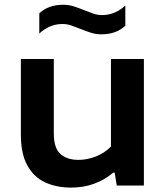

<svg xmlns="http://www.w3.org/2000/svg" viewBox="-20 -800 716 828"><path d="M286.5 9Q222.5 9 173.8 -14Q125 -37 97.5 -87.2Q70 -137.5 70 -218.5V-545.5H212V-226Q212 -161 240.8 -135.8Q269.5 -110.5 318 -110.5Q355.5 -110.5 393 -125Q430.5 -139.5 458.5 -168V-545.5H600.5V0H483.5L474.5 -55.5H468.5Q391.5 9 286.5 9ZM417.5 -652Q392.5 -652 370 -659.5Q347.5 -667 326.5 -675.5Q307 -683.5 288 -690Q269 -696.5 249 -696.5Q194.5 -696.5 149.5 -655.5V-742.5Q189 -779.5 252.5 -779.5Q277.5 -779.5 300 -772Q322.5 -764.5 343.5 -756Q363 -748 382 -741.5Q401 -735 421 -735Q475.5 -735 520.5 -776V-689Q481 -652 417.5 -652Z"/></svg>

Font: Encode Sans Exp SmBold
Style: Regular
Weight: 600
Width: 7
Designer: Multiple Designers
Foundry: Impallari Type
Version: Version 3.002; ttfautohint (v1.8.3) -l 8 -r 50 -G 200 -x 14 